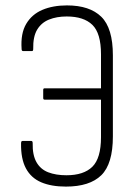

<svg xmlns="http://www.w3.org/2000/svg" viewBox="-20 -683 499 711"><path d="M224 8Q170 8 132.5 -8Q95 -24 76 -59.5Q57 -95 58 -152Q58 -161 63 -161H96Q101 -161 101 -153Q100 -109 115 -82.5Q130 -56 158.5 -45Q187 -34 226 -34Q290 -34 322 -65.5Q354 -97 354 -175V-314H145Q140 -314 140 -320V-350Q140 -356 145 -356H354V-482Q354 -560 322 -591Q290 -622 227 -622Q190 -622 161.5 -610.5Q133 -599 117.5 -573Q102 -547 103 -502Q103 -494 99 -494H65Q60 -494 60 -502Q56 -559 77 -594.5Q98 -630 137 -646.5Q176 -663 228 -663Q312 -663 355 -621Q398 -579 398 -478V-178Q398 -76 355 -34Q312 8 224 8Z"/></svg>

Font: Sofia Sans Condensed Light
Style: Regular
Weight: 300
Designer: Botio Nikoltchev, Ani Petrova
Foundry: lettersoup
Version: Version 4.101